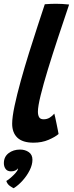

<svg xmlns="http://www.w3.org/2000/svg" viewBox="-48 -737 390 1018"><path d="M262.5 -26.5Q245 -11 209.8 4.2Q174.5 19.5 129.5 19.5Q72 19.5 44.2 -7Q16.5 -33.5 16.5 -81Q16.5 -115.5 29.2 -175.5Q42 -235.5 62.2 -308.5Q82.5 -381.5 106 -457Q129.5 -532.5 151.8 -600Q174 -667.5 189.5 -714.5Q222 -717 248.5 -717Q265.5 -717 282.2 -716Q299 -715 318.5 -713Q289 -626 259.8 -537.5Q230.5 -449 206.2 -369.8Q182 -290.5 167.5 -231.5Q153 -172.5 153 -145Q153 -126.5 159.5 -115.5Q166 -104.5 183 -104.5Q201 -104.5 214.8 -112.8Q228.5 -121 240 -134.5Q241.5 -129 245 -113.5Q248.5 -98 252.2 -79.2Q256 -60.5 259 -45.5Q262 -30.5 262.5 -26.5ZM24.5 261Q19.5 259 5.2 249.5Q-9 240 -14.5 222.5Q-4.5 217 9.5 204.8Q23.5 192.5 34.8 179.8Q46 167 47 159Q47.5 157 47.5 155.5Q43 162 33.8 166.8Q24.5 171.5 10.5 171.5Q-9 171.5 -18.2 158.8Q-27.5 146 -27.5 128Q-27.5 94.5 -2.5 75.2Q22.5 56 58.5 56Q85 56 104.5 69.5Q124 83 124 110Q124 136.5 109.5 165.5Q95 194.5 72.2 220Q49.5 245.5 24.5 261Z"/></svg>

Font: Grandstander SemiBold
Style: Italic
Weight: 600
Italic angle: -15°
Designer: Tyler Finck
Foundry: Etcetera Type Co
Version: Version 1.200; ttfautohint (v1.8.3)